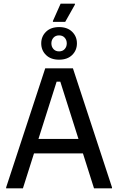

<svg xmlns="http://www.w3.org/2000/svg" viewBox="-20 -1020 640 1040"><path d="M13.3 0V-5L225 -650H375L586.7 -5V0H489.2L429.2 -189.2H164.2L104.2 0ZM286.7 -577.5 188.3 -267.5H405L306.7 -577.5ZM266.7 -901.7V-906.7L308.3 -1000H385.8V-995L333.3 -901.7ZM300 -696.7Q255 -696.7 229.2 -722.1Q203.3 -747.5 203.3 -785Q203.3 -822.5 229.2 -847.9Q255 -873.3 300 -873.3Q345 -873.3 370.8 -847.9Q396.7 -822.5 396.7 -785Q396.7 -747.5 370.8 -722.1Q345 -696.7 300 -696.7ZM300 -741.7Q319.2 -741.7 330.4 -754.2Q341.7 -766.7 341.7 -785Q341.7 -803.3 330.4 -815.8Q319.2 -828.3 300 -828.3Q280.8 -828.3 269.6 -815.8Q258.3 -803.3 258.3 -785Q258.3 -766.7 269.6 -754.2Q280.8 -741.7 300 -741.7Z"/></svg>

Font: Familjen Grotesk GF
Style: Regular
Weight: 400
Designer: Anders Wikstroem, Jonas Baeckman, Matilda Gysing, Kristian Moeller
Foundry: Familjen STHLM AB
Version: Version 2.000; Beta; Release 4; Build 6